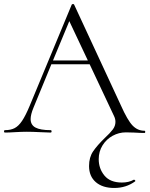

<svg xmlns="http://www.w3.org/2000/svg" viewBox="-23 -658 744 953"><path d="M694 2Q674 2 642 0L602 -1Q567 -1 536 16Q505 33 486 63.5Q467 94 467 132Q467 179 495.5 213.5Q524 248 582 248Q617 248 641 234H642Q645 234 647.5 237Q650 240 648 242Q603 275 544 275Q486 275 452.5 246Q419 217 419 166Q419 123 439 93.5Q459 64 497 27Q524 2 537 -15.5Q550 -33 550 -53Q550 -68 543 -82L422 -339H232L143 -123Q129 -89 129 -67Q129 -38 153 -25Q177 -12 228 -12Q233 -12 233 -6Q233 0 228 0Q210 0 176 -2Q138 -4 110 -4Q85 -4 51 -2Q21 0 2 0Q-3 0 -3 -6Q-3 -12 2 -12Q30 -12 49.5 -22Q69 -32 86.5 -58Q104 -84 124 -132L333 -635Q335 -638 339.5 -638Q344 -638 345 -635L577 -135Q610 -61 635 -35Q660 -9 694 -9Q698 -9 698 -3.5Q698 2 694 2ZM413 -358 321 -553 240 -358Z"/></svg>

Font: Cormorant Garamond Light
Style: Regular
Weight: 300
Designer: Christian Thalmann (Catharsis Fonts)
Version: Version 3.000